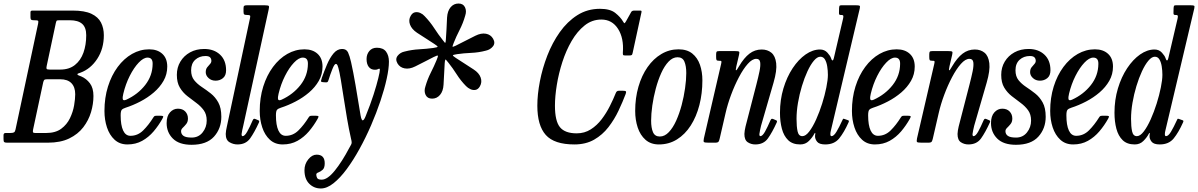

<svg xmlns="http://www.w3.org/2000/svg" viewBox="-75 -810 6801 1090"><path d="M197 0H-35Q-47.5 0 -51.2 -3.5Q-55 -7 -55 -20.5V-42.5Q-55 -55 -43 -55H-17Q-2 -55 4.2 -58.5Q10.5 -62 13 -74.5L141.5 -676.5Q144 -689 141 -692Q138 -695 122 -695H118Q107 -695 102.5 -697.8Q98 -700.5 98 -712.5V-739.5Q98 -746.5 101.2 -748.2Q104.5 -750 112 -750H337Q405 -750 443.8 -731.8Q482.5 -713.5 498.5 -681.8Q514.5 -650 514.5 -610Q514.5 -533.5 477.2 -476.2Q440 -419 382 -397.5Q373 -394 368.8 -392.8Q364.5 -391.5 364.5 -388Q364.5 -384.5 371.5 -382Q378.5 -379.5 386.5 -376Q415.5 -363.5 435.5 -337Q455.5 -310.5 455.5 -265Q455.5 -220 441.8 -173.5Q428 -127 397.8 -87.5Q367.5 -48 318 -24Q268.5 0 197 0ZM207 -415H267Q317.5 -415 350.2 -441Q383 -467 398.8 -511.2Q414.5 -555.5 414.5 -610Q414.5 -654.5 391.2 -674.8Q368 -695 322 -695H262Q249 -695 246.8 -692.5Q244.5 -690 242 -679.5L190 -435.5Q187.5 -424 189.5 -419.5Q191.5 -415 207 -415ZM187 -55Q240 -55 272.5 -79Q305 -103 322.2 -139Q339.5 -175 345.8 -212Q352 -249 352 -275Q352 -315.5 330.5 -337.8Q309 -360 267 -360H192Q179.5 -360 176 -356Q172.5 -352 170 -341.5L113 -75.5Q111 -65.5 112 -60.2Q113 -55 127 -55Z M518 -180Q518 -255 538 -318.8Q558 -382.5 593.2 -430Q628.5 -477.5 674.5 -503.8Q720.5 -530 772 -530Q819 -530 846.8 -504.2Q874.5 -478.5 874.5 -432Q874.5 -388 853.5 -351.2Q832.5 -314.5 798 -285Q763.5 -255.5 721.8 -233.8Q680 -212 638 -198.5Q622 -193.5 616 -186.2Q610 -179 610 -155Q610 -99.5 624 -69.2Q638 -39 665.5 -39Q707 -39 738 -69.8Q769 -100.5 796 -144Q800 -150.5 804.2 -151.8Q808.5 -153 819.5 -153H834Q848.5 -153 851 -150.2Q853.5 -147.5 847 -136Q825.5 -97.5 797.2 -64.2Q769 -31 732.2 -10.5Q695.5 10 648.5 10Q604.5 10 575.5 -16.8Q546.5 -43.5 532.2 -86.8Q518 -130 518 -180ZM642 -244Q707.5 -274 749.2 -327.2Q791 -380.5 791.5 -447Q792.5 -483 762.5 -483Q739.5 -483 712.2 -454.2Q685 -425.5 661.5 -379Q638 -332.5 625 -278Q620 -258 622 -247.2Q624 -236.5 642 -244Z M1098.5 -125.5Q1098.5 -161 1081.5 -184.2Q1064.5 -207.5 1039.2 -226Q1014 -244.5 988.5 -264.5Q963 -284.5 946 -312.8Q929 -341 929 -385Q929 -427 949 -460.2Q969 -493.5 1004 -512.8Q1039 -532 1084.5 -532Q1139.5 -532 1174 -500Q1208.5 -468 1208.5 -411Q1208.5 -381 1190.8 -366.5Q1173 -352 1149 -352Q1125 -352 1109 -366.8Q1093 -381.5 1093 -400Q1093 -417 1101 -427.5Q1109 -438 1117 -446.2Q1125 -454.5 1125 -464.5Q1125 -476.5 1117.8 -484.2Q1110.5 -492 1091.5 -492Q1057 -492 1033.5 -470.8Q1010 -449.5 1010 -411Q1010 -376.5 1027.2 -355Q1044.5 -333.5 1070.2 -316.5Q1096 -299.5 1121.5 -279.5Q1147 -259.5 1164.2 -228.5Q1181.5 -197.5 1181.5 -147Q1181.5 -80.5 1139.8 -34.2Q1098 12 1012.5 12Q942 12 906.5 -23.2Q871 -58.5 871 -111Q871 -151 890 -172Q909 -193 935 -193Q961.5 -193 976.8 -177Q992 -161 992 -137Q992 -118 982.2 -106Q972.5 -94 962.8 -84.8Q953 -75.5 953 -65.5Q953 -48.5 966.5 -38.8Q980 -29 1013 -29Q1052 -29 1075.2 -58.2Q1098.5 -87.5 1098.5 -125.5Z M1450 -755 1306 -96Q1304 -89 1300.2 -70.8Q1296.5 -52.5 1296.5 -48.5Q1296.5 -37 1302 -37Q1314 -37 1328.2 -62.2Q1342.5 -87.5 1359.5 -127Q1362.5 -133 1365.5 -135Q1368.5 -137 1375.5 -134L1388.5 -128.5Q1395 -126 1396.2 -123.5Q1397.5 -121 1395 -114.5Q1369.5 -58.5 1345 -24.2Q1320.5 10 1273.5 10Q1249.5 10 1228 -2.5Q1206.5 -15 1206.5 -49.5Q1206.5 -57 1208.5 -69.5Q1210.5 -82 1213 -92L1344.5 -708Q1347 -719 1344 -722Q1341 -725 1328.5 -725H1327.5Q1315 -725 1311.2 -728.2Q1307.5 -731.5 1307.5 -744V-764Q1307.5 -774.5 1311.8 -777.2Q1316 -780 1325.5 -780H1428.5Q1448 -780 1451 -776Q1454 -772 1450 -755Z M1399.5 -180Q1399.5 -255 1419.5 -318.8Q1439.5 -382.5 1474.8 -430Q1510 -477.5 1556 -503.8Q1602 -530 1653.5 -530Q1700.5 -530 1728.2 -504.2Q1756 -478.5 1756 -432Q1756 -388 1735 -351.2Q1714 -314.5 1679.5 -285Q1645 -255.5 1603.2 -233.8Q1561.5 -212 1519.5 -198.5Q1503.5 -193.5 1497.5 -186.2Q1491.5 -179 1491.5 -155Q1491.5 -99.5 1505.5 -69.2Q1519.5 -39 1547 -39Q1588.5 -39 1619.5 -69.8Q1650.5 -100.5 1677.5 -144Q1681.5 -150.5 1685.8 -151.8Q1690 -153 1701 -153H1715.5Q1730 -153 1732.5 -150.2Q1735 -147.5 1728.5 -136Q1707 -97.5 1678.8 -64.2Q1650.5 -31 1613.8 -10.5Q1577 10 1530 10Q1486 10 1457 -16.8Q1428 -43.5 1413.8 -86.8Q1399.5 -130 1399.5 -180ZM1523.5 -244Q1589 -274 1630.8 -327.2Q1672.5 -380.5 1673 -447Q1674 -483 1644 -483Q1621 -483 1593.8 -454.2Q1566.5 -425.5 1543 -379Q1519.5 -332.5 1506.5 -278Q1501.5 -258 1503.5 -247.2Q1505.5 -236.5 1523.5 -244Z M2053.5 -414Q2031 -414 2018.5 -430.2Q2006 -446.5 2006 -475Q2006 -501.5 2021.5 -520.2Q2037 -539 2064.5 -539Q2100.5 -539 2116.8 -516.8Q2133 -494.5 2133 -460Q2133 -420.5 2120.2 -362.5Q2107.5 -304.5 2084.8 -236.8Q2062 -169 2031.8 -99Q2001.5 -29 1966.2 35Q1931 99 1893.5 149.8Q1856 200.5 1818.5 230.2Q1781 260 1746.5 260Q1707.5 260 1680.5 233Q1653.5 206 1653.5 156Q1653.5 121.5 1675 94.8Q1696.5 68 1722.5 68Q1768.5 68 1768.5 117Q1768.5 143.5 1756.5 154Q1744.5 164.5 1732.5 168.8Q1720.5 173 1720.5 181Q1720.5 190 1725.2 200Q1730 210 1751.5 210Q1784 210 1825.5 158.8Q1867 107.5 1908 29.5Q1915 17 1918.2 11.2Q1921.5 5.5 1921.5 -1.5Q1921.5 -8.5 1917.5 -24Q1905.5 -77 1895.2 -137.2Q1885 -197.5 1876.2 -254.5Q1867.5 -311.5 1860 -356.5Q1852.5 -401.5 1846 -424.5Q1844 -432.5 1840.8 -439.8Q1837.5 -447 1831.5 -447Q1823.5 -447 1811.8 -417.5Q1800 -388 1790 -355.5Q1787 -346 1783.8 -344Q1780.5 -342 1773 -342.5L1759 -343.5Q1746.5 -344.5 1747.2 -350.2Q1748 -356 1752 -368Q1765.5 -406 1781.5 -443.8Q1797.5 -481.5 1818.5 -506.8Q1839.5 -532 1867.5 -532Q1891.5 -532 1900.8 -512.5Q1910 -493 1918 -457.5Q1930.5 -402.5 1943.2 -328Q1956 -253.5 1972 -155Q1977.5 -125.5 1984.8 -126.8Q1992 -128 2001 -151Q2028 -217.5 2045.8 -273Q2063.5 -328.5 2072.5 -365.8Q2081.5 -403 2081.5 -414Q2081.5 -420 2078 -420Q2075.5 -420 2069.8 -417Q2064 -414 2053.5 -414Z M2513 -481Q2535.5 -466 2560.2 -450.5Q2585 -435 2613.5 -416Q2644.5 -396 2653.8 -369.8Q2663 -343.5 2649.5 -320Q2639.5 -302.5 2624.8 -299.8Q2610 -297 2595.5 -303.8Q2581 -310.5 2570.5 -321.5Q2540.5 -352 2517.8 -387.8Q2495 -423.5 2471.5 -453Q2461.5 -466 2456.5 -471.2Q2451.5 -476.5 2449.5 -450Q2447.5 -422.5 2446.5 -393Q2445.5 -363.5 2443 -329Q2441 -292.5 2423 -271.2Q2405 -250 2378 -250Q2351.5 -250 2341.2 -271.2Q2331 -292.5 2340 -319Q2351.5 -359.5 2370.2 -396.5Q2389 -433.5 2403 -467.5Q2413 -491 2410.8 -494Q2408.5 -497 2386.5 -486Q2363 -474.5 2337.8 -461Q2312.5 -447.5 2282.5 -433Q2249.5 -416.5 2222.2 -421.8Q2195 -427 2181.5 -450Q2167.5 -474.5 2182.5 -493.5Q2197.5 -512.5 2222.5 -517.5Q2263.5 -528 2305.2 -530.2Q2347 -532.5 2383.5 -537.5Q2411.5 -541.5 2409.5 -545.5Q2407.5 -549.5 2390 -561Q2368.5 -575.5 2344.5 -590.5Q2320.5 -605.5 2292.5 -624Q2262 -644.5 2252.5 -670.8Q2243 -697 2256.5 -720Q2266.5 -737.5 2281.2 -740.2Q2296 -743 2310.8 -736.5Q2325.5 -730 2335.5 -718.5Q2366.5 -686.5 2390.5 -649.5Q2414.5 -612.5 2438.5 -582.5Q2446 -573 2450.2 -567.8Q2454.5 -562.5 2456 -582.5Q2458.5 -611.5 2459.8 -642.8Q2461 -674 2463 -711Q2465.5 -748 2483.2 -769Q2501 -790 2528 -790Q2554.5 -790 2564.8 -768.8Q2575 -747.5 2566 -721Q2554 -678.5 2534.2 -640Q2514.5 -601.5 2500.5 -566Q2494 -549 2494 -545.5Q2494 -542 2511 -550Q2536.5 -562.5 2563.8 -576.8Q2591 -591 2623.5 -607Q2656.5 -623.5 2683.8 -618.5Q2711 -613.5 2724.5 -590Q2738.5 -565.5 2723.5 -546.8Q2708.5 -528 2683.5 -522.5Q2642 -511.5 2599.5 -509.8Q2557 -508 2520 -502.5Q2495.5 -499 2496 -495.5Q2496.5 -492 2513 -481Z M3477 -276.5Q3460 -231.5 3436.5 -181.8Q3413 -132 3379.2 -88.2Q3345.5 -44.5 3298 -17.2Q3250.5 10 3186 10Q3071.5 10 3023.5 -43.8Q2975.5 -97.5 2975.5 -210Q2975.5 -273.5 2989.8 -347.5Q3004 -421.5 3032.2 -494.5Q3060.5 -567.5 3103 -627.5Q3145.5 -687.5 3202.5 -723.8Q3259.5 -760 3331 -760Q3389 -760 3418.5 -736.2Q3448 -712.5 3462 -688Q3468 -677.5 3470.5 -678.2Q3473 -679 3479.5 -690L3508.5 -742Q3513 -750 3527 -750H3557Q3564.5 -750 3566.2 -748.2Q3568 -746.5 3566.5 -739.5L3517 -511.5Q3515 -501 3512 -498Q3509 -495 3496 -495H3476Q3464.5 -495 3462.5 -498.2Q3460.5 -501.5 3461 -511Q3467.5 -593 3433.8 -646Q3400 -699 3339 -699Q3286 -699 3244 -665.5Q3202 -632 3170.2 -577.5Q3138.5 -523 3117.5 -457.8Q3096.5 -392.5 3086 -327.5Q3075.5 -262.5 3075.5 -210Q3075.5 -122.5 3104 -87.8Q3132.5 -53 3199 -53Q3243.5 -53 3278.8 -75.5Q3314 -98 3340.8 -133.2Q3367.5 -168.5 3387.2 -207.8Q3407 -247 3420.5 -281Q3423 -287.5 3427 -291.2Q3431 -295 3440.5 -295H3458Q3475.5 -295 3478.2 -291.2Q3481 -287.5 3477 -276.5Z M3531 -180Q3531 -254 3549.5 -317.8Q3568 -381.5 3601.2 -429Q3634.5 -476.5 3679.5 -503.2Q3724.5 -530 3777 -530Q3825.5 -530 3855.2 -506Q3885 -482 3898.8 -442Q3912.5 -402 3912.5 -354Q3912.5 -279.5 3895.5 -213.5Q3878.5 -147.5 3846.2 -97.2Q3814 -47 3768.2 -18.5Q3722.5 10 3665.5 10Q3619.5 10 3589.5 -16.5Q3559.5 -43 3545.2 -86.5Q3531 -130 3531 -180ZM3621.5 -125Q3621.5 -84.5 3632 -59.8Q3642.5 -35 3671 -35Q3698.5 -35 3722 -59.8Q3745.5 -84.5 3763.8 -125Q3782 -165.5 3794.8 -213.5Q3807.5 -261.5 3814.2 -309.2Q3821 -357 3821 -395Q3821 -435.5 3810.5 -460.2Q3800 -485 3771.5 -485Q3744 -485 3720.5 -460.2Q3697 -435.5 3678.8 -395Q3660.5 -354.5 3647.8 -306.5Q3635 -258.5 3628.2 -210.8Q3621.5 -163 3621.5 -125Z M4008.5 -520H4098.5Q4117.5 -520 4120.8 -516.5Q4124 -513 4120.5 -498.5L4105.5 -434.5Q4100 -410 4104 -410.8Q4108 -411.5 4121 -434.5Q4149 -482 4179.8 -505.5Q4210.5 -529 4249 -529Q4282 -529 4304.2 -510.8Q4326.5 -492.5 4331.5 -451.2Q4336.5 -410 4316.5 -341L4245.5 -96Q4243.5 -89 4239.8 -70.8Q4236 -52.5 4236 -48.5Q4236 -37 4241.5 -37Q4253.5 -37 4267.8 -62.2Q4282 -87.5 4299 -127Q4302 -133 4305 -135Q4308 -137 4315 -134L4328 -128.5Q4334.5 -126 4335.8 -123.5Q4337 -121 4334.5 -114.5Q4309 -58.5 4284.5 -24.2Q4260 10 4213 10Q4189 10 4170 -2.5Q4151 -15 4151 -49.5Q4151 -57 4153 -69.5Q4155 -82 4157.5 -92L4219 -330Q4230 -372.5 4236.8 -405.5Q4243.5 -438.5 4240.5 -457.2Q4237.5 -476 4218.5 -476Q4195.5 -476 4170 -447.2Q4144.5 -418.5 4120 -372Q4095.5 -325.5 4075.5 -271.8Q4055.5 -218 4044 -167.5L4011 -24.5Q4008.5 -13 4004.8 -6.5Q4001 0 3985.5 0H3946.5Q3925 0 3921.2 -3.8Q3917.5 -7.5 3921 -24.5L4019 -447.5Q4022 -460.5 4020 -462.8Q4018 -465 4012 -465H4007.5Q3995 -465 3992.8 -469.5Q3990.5 -474 3990.5 -486.5V-500.5Q3990.5 -513 3993.5 -516.5Q3996.5 -520 4008.5 -520Z M4742 -114.5Q4717 -58.5 4689.2 -24.2Q4661.5 10 4610 10Q4576 10 4563.8 -5.5Q4551.5 -21 4552 -38Q4552 -41.5 4552.5 -43.8Q4553 -46 4553.5 -50Q4554 -55.5 4552.2 -55.5Q4550.5 -55.5 4547.5 -50Q4537 -29.5 4517.2 -9.8Q4497.5 10 4468 10Q4424.5 10 4399.5 -14.2Q4374.5 -38.5 4363.8 -79.2Q4353 -120 4353 -170Q4353 -243 4372.5 -308Q4392 -373 4425 -422.8Q4458 -472.5 4498.5 -500.8Q4539 -529 4580.5 -529Q4606 -529 4622.5 -510.8Q4639 -492.5 4642.5 -480.5Q4646.5 -467.5 4651 -467Q4655.5 -466.5 4658.5 -479L4711 -703.5Q4713 -712 4712.8 -718.5Q4712.5 -725 4701.5 -725H4697.5Q4691 -725 4689.2 -728.5Q4687.5 -732 4688 -740L4688.5 -762Q4689 -772 4690.8 -776Q4692.5 -780 4700.5 -780H4785.5Q4801 -780 4805 -777.5Q4809 -775 4806 -762L4642 -69Q4639 -58 4639 -48.5Q4639 -37 4645.5 -37Q4658.5 -37 4673.8 -62.2Q4689 -87.5 4707 -127Q4710 -133.5 4711.2 -135.2Q4712.5 -137 4719.5 -134.5L4736.5 -128.5Q4743.5 -126.5 4744.2 -123.8Q4745 -121 4742 -114.5ZM4625 -385Q4625 -409.5 4621.2 -433.2Q4617.5 -457 4608.2 -472.5Q4599 -488 4582 -488Q4564.5 -488 4545.5 -465.5Q4526.5 -443 4509 -405.2Q4491.5 -367.5 4477.5 -321.2Q4463.5 -275 4455.2 -226.5Q4447 -178 4447 -135Q4447 -91 4453 -64Q4459 -37 4480 -37Q4499 -37 4519.2 -63.5Q4539.5 -90 4558.5 -132.2Q4577.5 -174.5 4592.5 -222.2Q4607.5 -270 4616.2 -313.5Q4625 -357 4625 -385Z M4761.5 -180Q4761.5 -255 4781.5 -318.8Q4801.5 -382.5 4836.8 -430Q4872 -477.5 4918 -503.8Q4964 -530 5015.5 -530Q5062.5 -530 5090.2 -504.2Q5118 -478.5 5118 -432Q5118 -388 5097 -351.2Q5076 -314.5 5041.5 -285Q5007 -255.5 4965.2 -233.8Q4923.5 -212 4881.5 -198.5Q4865.5 -193.5 4859.5 -186.2Q4853.5 -179 4853.5 -155Q4853.5 -99.5 4867.5 -69.2Q4881.5 -39 4909 -39Q4950.5 -39 4981.5 -69.8Q5012.5 -100.5 5039.5 -144Q5043.5 -150.5 5047.8 -151.8Q5052 -153 5063 -153H5077.5Q5092 -153 5094.5 -150.2Q5097 -147.5 5090.5 -136Q5069 -97.5 5040.8 -64.2Q5012.5 -31 4975.8 -10.5Q4939 10 4892 10Q4848 10 4819 -16.8Q4790 -43.5 4775.8 -86.8Q4761.5 -130 4761.5 -180ZM4885.5 -244Q4951 -274 4992.8 -327.2Q5034.5 -380.5 5035 -447Q5036 -483 5006 -483Q4983 -483 4955.8 -454.2Q4928.5 -425.5 4905 -379Q4881.5 -332.5 4868.5 -278Q4863.5 -258 4865.5 -247.2Q4867.5 -236.5 4885.5 -244Z M5218.5 -520H5308.5Q5327.5 -520 5330.8 -516.5Q5334 -513 5330.5 -498.5L5315.5 -434.5Q5310 -410 5314 -410.8Q5318 -411.5 5331 -434.5Q5359 -482 5389.8 -505.5Q5420.5 -529 5459 -529Q5492 -529 5514.2 -510.8Q5536.5 -492.5 5541.5 -451.2Q5546.5 -410 5526.5 -341L5455.5 -96Q5453.5 -89 5449.8 -70.8Q5446 -52.5 5446 -48.5Q5446 -37 5451.5 -37Q5463.5 -37 5477.8 -62.2Q5492 -87.5 5509 -127Q5512 -133 5515 -135Q5518 -137 5525 -134L5538 -128.5Q5544.5 -126 5545.8 -123.5Q5547 -121 5544.5 -114.5Q5519 -58.5 5494.5 -24.2Q5470 10 5423 10Q5399 10 5380 -2.5Q5361 -15 5361 -49.5Q5361 -57 5363 -69.5Q5365 -82 5367.5 -92L5429 -330Q5440 -372.5 5446.8 -405.5Q5453.5 -438.5 5450.5 -457.2Q5447.5 -476 5428.5 -476Q5405.5 -476 5380 -447.2Q5354.5 -418.5 5330 -372Q5305.5 -325.5 5285.5 -271.8Q5265.5 -218 5254 -167.5L5221 -24.5Q5218.5 -13 5214.8 -6.5Q5211 0 5195.5 0H5156.5Q5135 0 5131.2 -3.8Q5127.5 -7.5 5131 -24.5L5229 -447.5Q5232 -460.5 5230 -462.8Q5228 -465 5222 -465H5217.5Q5205 -465 5202.8 -469.5Q5200.5 -474 5200.5 -486.5V-500.5Q5200.5 -513 5203.5 -516.5Q5206.5 -520 5218.5 -520Z M5778.5 -125.5Q5778.5 -161 5761.5 -184.2Q5744.5 -207.5 5719.2 -226Q5694 -244.5 5668.5 -264.5Q5643 -284.5 5626 -312.8Q5609 -341 5609 -385Q5609 -427 5629 -460.2Q5649 -493.5 5684 -512.8Q5719 -532 5764.5 -532Q5819.5 -532 5854 -500Q5888.5 -468 5888.5 -411Q5888.5 -381 5870.8 -366.5Q5853 -352 5829 -352Q5805 -352 5789 -366.8Q5773 -381.5 5773 -400Q5773 -417 5781 -427.5Q5789 -438 5797 -446.2Q5805 -454.5 5805 -464.5Q5805 -476.5 5797.8 -484.2Q5790.5 -492 5771.5 -492Q5737 -492 5713.5 -470.8Q5690 -449.5 5690 -411Q5690 -376.5 5707.2 -355Q5724.5 -333.5 5750.2 -316.5Q5776 -299.5 5801.5 -279.5Q5827 -259.5 5844.2 -228.5Q5861.5 -197.5 5861.5 -147Q5861.5 -80.5 5819.8 -34.2Q5778 12 5692.5 12Q5622 12 5586.5 -23.2Q5551 -58.5 5551 -111Q5551 -151 5570 -172Q5589 -193 5615 -193Q5641.5 -193 5656.8 -177Q5672 -161 5672 -137Q5672 -118 5662.2 -106Q5652.5 -94 5642.8 -84.8Q5633 -75.5 5633 -65.5Q5633 -48.5 5646.5 -38.8Q5660 -29 5693 -29Q5732 -29 5755.2 -58.2Q5778.5 -87.5 5778.5 -125.5Z M5887 -180Q5887 -255 5907 -318.8Q5927 -382.5 5962.2 -430Q5997.5 -477.5 6043.5 -503.8Q6089.5 -530 6141 -530Q6188 -530 6215.8 -504.2Q6243.5 -478.5 6243.5 -432Q6243.5 -388 6222.5 -351.2Q6201.5 -314.5 6167 -285Q6132.5 -255.5 6090.8 -233.8Q6049 -212 6007 -198.5Q5991 -193.5 5985 -186.2Q5979 -179 5979 -155Q5979 -99.5 5993 -69.2Q6007 -39 6034.5 -39Q6076 -39 6107 -69.8Q6138 -100.5 6165 -144Q6169 -150.5 6173.2 -151.8Q6177.5 -153 6188.5 -153H6203Q6217.5 -153 6220 -150.2Q6222.5 -147.5 6216 -136Q6194.5 -97.5 6166.2 -64.2Q6138 -31 6101.2 -10.5Q6064.5 10 6017.5 10Q5973.5 10 5944.5 -16.8Q5915.5 -43.5 5901.2 -86.8Q5887 -130 5887 -180ZM6011 -244Q6076.5 -274 6118.2 -327.2Q6160 -380.5 6160.5 -447Q6161.5 -483 6131.5 -483Q6108.5 -483 6081.2 -454.2Q6054 -425.5 6030.5 -379Q6007 -332.5 5994 -278Q5989 -258 5991 -247.2Q5993 -236.5 6011 -244Z M6641 -114.5Q6616 -58.5 6588.2 -24.2Q6560.5 10 6509 10Q6475 10 6462.8 -5.5Q6450.5 -21 6451 -38Q6451 -41.5 6451.5 -43.8Q6452 -46 6452.5 -50Q6453 -55.5 6451.2 -55.5Q6449.5 -55.5 6446.5 -50Q6436 -29.5 6416.2 -9.8Q6396.5 10 6367 10Q6323.5 10 6298.5 -14.2Q6273.5 -38.5 6262.8 -79.2Q6252 -120 6252 -170Q6252 -243 6271.5 -308Q6291 -373 6324 -422.8Q6357 -472.5 6397.5 -500.8Q6438 -529 6479.5 -529Q6505 -529 6521.5 -510.8Q6538 -492.5 6541.5 -480.5Q6545.5 -467.5 6550 -467Q6554.5 -466.5 6557.5 -479L6610 -703.5Q6612 -712 6611.8 -718.5Q6611.5 -725 6600.5 -725H6596.5Q6590 -725 6588.2 -728.5Q6586.5 -732 6587 -740L6587.5 -762Q6588 -772 6589.8 -776Q6591.5 -780 6599.5 -780H6684.5Q6700 -780 6704 -777.5Q6708 -775 6705 -762L6541 -69Q6538 -58 6538 -48.5Q6538 -37 6544.5 -37Q6557.5 -37 6572.8 -62.2Q6588 -87.5 6606 -127Q6609 -133.5 6610.2 -135.2Q6611.5 -137 6618.5 -134.5L6635.5 -128.5Q6642.5 -126.5 6643.2 -123.8Q6644 -121 6641 -114.5ZM6524 -385Q6524 -409.5 6520.2 -433.2Q6516.5 -457 6507.2 -472.5Q6498 -488 6481 -488Q6463.5 -488 6444.5 -465.5Q6425.5 -443 6408 -405.2Q6390.5 -367.5 6376.5 -321.2Q6362.5 -275 6354.2 -226.5Q6346 -178 6346 -135Q6346 -91 6352 -64Q6358 -37 6379 -37Q6398 -37 6418.2 -63.5Q6438.5 -90 6457.5 -132.2Q6476.5 -174.5 6491.5 -222.2Q6506.5 -270 6515.2 -313.5Q6524 -357 6524 -385Z"/></svg>

Font: Besley* Condensed
Style: Italic
Weight: 400
Width: 3
Italic angle: -13°
Designer: Owen Earl
Foundry: indestructible type*
Version: Version 3.000; ttfautohint (v1.8.3)